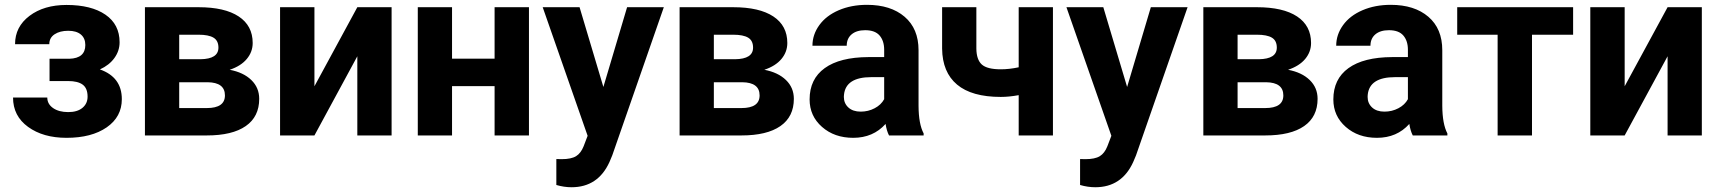

<svg xmlns="http://www.w3.org/2000/svg" viewBox="-20 -558 7085 791"><path d="M331.5 -372.6Q331.5 -400.4 313.2 -415.8Q294.9 -431.2 261.2 -431.2Q226.6 -431.2 204.8 -416.7Q183.1 -402.3 183.1 -376H42Q42 -447.8 101.6 -492.7Q161.1 -537.6 253.9 -537.6Q356 -537.6 414.3 -497.6Q472.7 -457.5 472.7 -383.8Q472.7 -348.6 451.4 -319.1Q430.2 -289.6 391.6 -272Q481.9 -240.2 481.9 -149.4Q481.9 -76.7 419.7 -33.4Q357.4 9.8 253.9 9.8Q157.7 9.8 95.7 -35.2Q33.7 -80.1 33.7 -156.2H174.8Q174.8 -129.4 198.7 -112.8Q222.7 -96.2 261.2 -96.2Q298.8 -96.2 319.8 -113.8Q340.8 -131.3 340.8 -159.7Q340.8 -194.3 320.8 -209.2Q300.8 -224.1 260.7 -224.1H184.1V-315.9H265.6Q331.5 -317.9 331.5 -372.6Z M577.1 0V-528.3H797.9Q905.8 -528.3 963.4 -490.2Q1021 -452.1 1021 -380.9Q1021 -344.2 996.8 -315.2Q972.7 -286.1 926.3 -270.5Q982.9 -259.8 1015.4 -228.3Q1047.9 -196.8 1047.9 -150.9Q1047.9 -77.1 992.4 -38.6Q937 0 831.5 0ZM718.3 -219.2V-112.8H832Q906.7 -112.8 906.7 -165Q906.7 -218.3 835.4 -219.2ZM718.3 -314H805.7Q879.9 -314.9 879.9 -361.8Q879.9 -390.6 859.6 -402.8Q839.4 -415 797.9 -415H718.3Z M1452.1 -528.3H1593.3V0H1452.1V-326.2L1275.4 0H1133.8V-528.3H1275.4V-202.6Z M2159.2 0H2017.6V-203.1H1842.3V0H1701.2V-528.3H1842.3V-316.4H2017.6V-528.3H2159.2Z M2465.8 -199.7 2563.5 -528.3H2714.8L2502.4 82L2490.7 109.9Q2443.4 213.4 2334.5 213.4Q2303.7 213.4 2272 204.1V97.2L2293.5 97.7Q2333.5 97.7 2353.3 85.4Q2373 73.2 2384.3 44.9L2400.9 1.5L2215.8 -528.3H2367.7Z M2779.8 0V-528.3H3000.5Q3108.4 -528.3 3166 -490.2Q3223.6 -452.1 3223.6 -380.9Q3223.6 -344.2 3199.5 -315.2Q3175.3 -286.1 3128.9 -270.5Q3185.5 -259.8 3218 -228.3Q3250.5 -196.8 3250.5 -150.9Q3250.5 -77.1 3195.1 -38.6Q3139.6 0 3034.2 0ZM2920.9 -219.2V-112.8H3034.7Q3109.4 -112.8 3109.4 -165Q3109.4 -218.3 3038.1 -219.2ZM2920.9 -314H3008.3Q3082.5 -314.9 3082.5 -361.8Q3082.5 -390.6 3062.3 -402.8Q3042 -415 3000.5 -415H2920.9Z M3642.6 0Q3632.8 -19 3628.4 -47.4Q3577.1 9.8 3495.1 9.8Q3417.5 9.8 3366.5 -35.2Q3315.4 -80.1 3315.4 -148.4Q3315.4 -232.4 3377.7 -277.3Q3439.9 -322.3 3557.6 -322.8H3622.6V-353Q3622.6 -389.6 3603.8 -411.6Q3585 -433.6 3544.4 -433.6Q3508.8 -433.6 3488.5 -416.5Q3468.3 -399.4 3468.3 -369.6H3327.1Q3327.1 -415.5 3355.5 -454.6Q3383.8 -493.7 3435.5 -515.9Q3487.3 -538.1 3551.8 -538.1Q3649.4 -538.1 3706.8 -489Q3764.2 -439.9 3764.2 -351.1V-122.1Q3764.6 -46.9 3785.2 -8.3V0ZM3525.9 -98.1Q3557.1 -98.1 3583.5 -112.1Q3609.9 -126 3622.6 -149.4V-240.2H3569.8Q3463.9 -240.2 3457 -167L3456.5 -158.7Q3456.5 -132.3 3475.1 -115.2Q3493.7 -98.1 3525.9 -98.1Z M4317.9 0H4176.8V-166Q4137.2 -158.7 4103 -158.7Q3983.4 -158.7 3922.9 -209.5Q3862.3 -260.3 3861.3 -357.9V-528.3H4002.4V-357.9Q4002.9 -312 4024.9 -292.2Q4046.9 -272.5 4103 -272.5Q4138.2 -272.5 4176.8 -280.8V-528.3H4317.9Z M4623.5 -199.7 4721.2 -528.3H4872.6L4660.2 82L4648.4 109.9Q4601.1 213.4 4492.2 213.4Q4461.4 213.4 4429.7 204.1V97.2L4451.2 97.7Q4491.2 97.7 4511 85.4Q4530.8 73.2 4542 44.9L4558.6 1.5L4373.5 -528.3H4525.4Z M4937.5 0V-528.3H5158.2Q5266.1 -528.3 5323.7 -490.2Q5381.3 -452.1 5381.3 -380.9Q5381.3 -344.2 5357.2 -315.2Q5333 -286.1 5286.6 -270.5Q5343.3 -259.8 5375.7 -228.3Q5408.2 -196.8 5408.2 -150.9Q5408.2 -77.1 5352.8 -38.6Q5297.4 0 5191.9 0ZM5078.6 -219.2V-112.8H5192.4Q5267.1 -112.8 5267.1 -165Q5267.1 -218.3 5195.8 -219.2ZM5078.6 -314H5166Q5240.2 -314.9 5240.2 -361.8Q5240.2 -390.6 5220 -402.8Q5199.7 -415 5158.2 -415H5078.6Z M5800.3 0Q5790.5 -19 5786.1 -47.4Q5734.9 9.8 5652.8 9.8Q5575.2 9.8 5524.2 -35.2Q5473.1 -80.1 5473.1 -148.4Q5473.1 -232.4 5535.4 -277.3Q5597.7 -322.3 5715.3 -322.8H5780.3V-353Q5780.3 -389.6 5761.5 -411.6Q5742.7 -433.6 5702.1 -433.6Q5666.5 -433.6 5646.2 -416.5Q5626 -399.4 5626 -369.6H5484.9Q5484.9 -415.5 5513.2 -454.6Q5541.5 -493.7 5593.3 -515.9Q5645 -538.1 5709.5 -538.1Q5807.1 -538.1 5864.5 -489Q5921.9 -439.9 5921.9 -351.1V-122.1Q5922.4 -46.9 5942.9 -8.3V0ZM5683.6 -98.1Q5714.8 -98.1 5741.2 -112.1Q5767.6 -126 5780.3 -149.4V-240.2H5727.5Q5621.6 -240.2 5614.7 -167L5614.3 -158.7Q5614.3 -132.3 5632.8 -115.2Q5651.4 -98.1 5683.6 -98.1Z M6460.9 -415H6291.5V0H6149.9V-415H5983.4V-528.3H6460.9Z M6850.1 -528.3H6991.2V0H6850.1V-326.2L6673.3 0H6531.7V-528.3H6673.3V-202.6Z"/></svg>

Font: RobotoInd
Style: Bold
Weight: 700
Designer: Google
Version: Version 2.001150; 2014